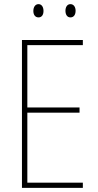

<svg xmlns="http://www.w3.org/2000/svg" viewBox="-20 -958 472 927"><path d="M141 -905C141 -888 149 -874 166 -874C182 -874 190 -887 190 -905C190 -923 182 -938 166 -938C149 -938 141 -922 141 -905ZM296 -906C296 -888 304 -874 320 -874C337 -874 345 -888 345 -906C345 -924 336 -938 320 -938C304 -938 296 -923 296 -906ZM380 -51V-76H112V-414H364V-439H112V-740H380V-765H86V-51Z"/></svg>

Font: Noto Sans Tamil UI Condensed Thin
Style: Regular
Weight: 100
Width: 3
Designer: Jelle Bosma - Monotype Design Team
Foundry: Monotype Imaging Inc.
Version: Version 2.004